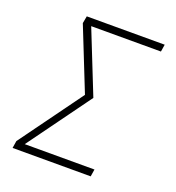

<svg xmlns="http://www.w3.org/2000/svg" viewBox="-133 -841 866 947"><g transform="rotate(20 300.0 -367.5)"><path d="M39 0 45 -38 285 -368 154 -697 161 -735H570L564 -697H198L329 -368L89 -38H455L449 0Z"/></g></svg>

Font: Iosevka Curly XLtEx
Style: Italic
Weight: 200
Width: 7
Italic angle: -9°
Monospace: yes
Designer: Belleve Invis
Foundry: Belleve Invis
Version: Version 11.1.0; ttfautohint (v1.8.3)